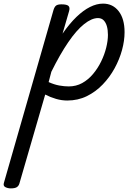

<svg xmlns="http://www.w3.org/2000/svg" viewBox="-128 -539 743 1062"><path d="M-68 503Q-85 503 -98.5 496Q-112 489 -106 471L168 -484Q174 -503 183.5 -509Q193 -515 212 -515Q242 -515 251 -506Q260 -497 254 -477L218 -353Q257 -409 295 -445.5Q333 -482 370 -500.5Q407 -519 442 -519Q496 -519 528.5 -477Q561 -435 561 -361Q561 -314 547 -262.5Q533 -211 506 -161.5Q479 -112 440 -71.5Q401 -31 352 -7Q303 17 244 17Q213 17 182 8Q151 -1 122 -16L-21 477Q-25 490 -35.5 496.5Q-46 503 -68 503ZM141 -85Q172 -71 200 -66Q228 -61 252 -61Q293 -61 326.5 -79.5Q360 -98 386.5 -129.5Q413 -161 431.5 -199Q450 -237 459.5 -275.5Q469 -314 469 -346Q469 -374 463 -394.5Q457 -415 445 -427Q433 -439 414 -439Q379 -439 337 -405.5Q295 -372 249.5 -305.5Q204 -239 156 -142Z"/></svg>

Font: Playwrite AU SA
Style: Regular
Weight: 400
Designer: Veronika Burian, José Scaglione
Foundry: TypeTogether
Version: Version 1.002